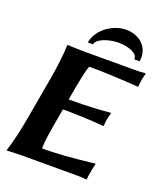

<svg xmlns="http://www.w3.org/2000/svg" viewBox="-151 -936 896 1041"><g transform="rotate(20 297.0 -415.5)"><path d="M202 -200 221.6 -311C269.6 -311 389 -308 456.8 -301L460.3 -304C459.9 -313 462.5 -333 464 -342C465.6 -351 470 -370 473.6 -379L471.1 -382C411.2 -377 350.3 -372 232.3 -372L245.2 -445C248.2 -462 265.2 -553 276.5 -577C410.5 -577 560.4 -565 560.4 -565L563.1 -569C563.5 -577 566.7 -601 568.3 -610C569.7 -618 572.8 -631 576.5 -645L575 -648C558.6 -646 535.5 -645 514.5 -645H210.5C176.5 -645 127 -648 127 -648L124.5 -645C122.4 -588 114.4 -520 101.2 -445L58 -200C44.8 -125 28.3 -54 10.7 0L11.2 3C11.2 3 61.7 0 96.7 0H410.7C431.7 0 454.6 1 470.2 3L472.7 0C473.6 -13.2 475.3 -26 477.1 -36C478.8 -46 486.4 -83 488.8 -91L487.5 -95C487.5 -95 321.6 -73 187.6 -73C187.4 -75.1 187.3 -77.7 187.3 -80.7C187.3 -111.6 199.3 -184.5 202 -200ZM223.8 -698H253.8C259.8 -732 328.7 -754 382.7 -754C440.7 -754 497.8 -732 491.8 -698H522.8C524.2 -706 524.9 -713.7 524.9 -721.1C524.9 -788.9 468.9 -834 396.8 -834C323.8 -834 238.1 -779 223.8 -698Z"/></g></svg>

Font: Linux Biolinum O 
Style: Bold Italic
Weight: 700
Designer: Philipp H. Poll
Foundry: Philipp H. Poll
Version: Version 1.3.2